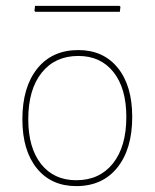

<svg xmlns="http://www.w3.org/2000/svg" viewBox="-20 -627 527 652"><path d="M386 -607 389 -604 387 -587H100L97 -590L99 -607ZM246 -457Q331 -457 380 -396.5Q429 -336 429 -230Q429 -121 378.5 -58Q328 5 239 5Q154 5 105 -55.5Q56 -116 56 -222Q56 -331 106.5 -394Q157 -457 246 -457ZM246 -437Q167 -437 121.5 -380Q76 -323 76 -222Q76 -125 119.5 -70Q163 -15 239 -15Q318 -15 363.5 -72Q409 -129 409 -230Q409 -327 365.5 -382Q322 -437 246 -437Z"/></svg>

Font: Alegreya Sans Thin
Style: Regular
Weight: 100
Designer: Juan Pablo del Peral
Foundry: Huerta Tipografica
Version: Version 2.007